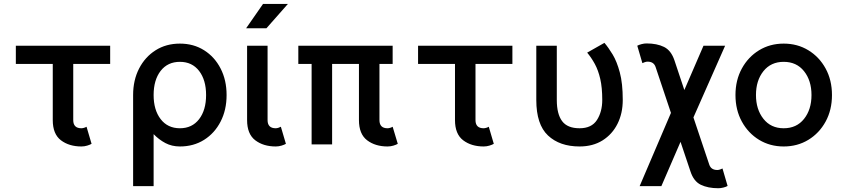

<svg xmlns="http://www.w3.org/2000/svg" viewBox="-20 -743 4345 988"><path d="M425.3 -90.8 451.2 -2.9Q442.9 2 428.7 6.3Q414.6 10.7 398.9 10.7Q335.4 10.7 293.5 -21.2Q251.5 -53.2 251.5 -125V-414.1H61.5V-507.8H546.9V-414.1H356.9V-125Q356.9 -83 398.9 -83Q404.8 -83 412.8 -85.4Q420.9 -87.9 425.3 -90.8Z M665 -253.9Q665 -330.6 695.8 -390.4Q726.6 -450.2 780.8 -484.4Q835 -518.6 905.8 -518.6Q976.1 -518.6 1030.3 -484.4Q1084.5 -450.2 1115.2 -390.4Q1146 -330.6 1146 -253.9Q1146 -177.2 1115.2 -117.4Q1084.5 -57.6 1030.3 -23.4Q976.1 10.7 905.8 10.7Q864.3 10.7 831.1 -6.8Q797.9 -24.4 770.5 -52.7V214.8H665ZM770.5 -253.9Q770.5 -177.2 806.6 -130.1Q842.8 -83 905.8 -83Q968.3 -83 1004.4 -129.6Q1040.5 -176.3 1040.5 -253.9Q1040.5 -331.5 1004.4 -378.2Q968.3 -424.8 905.8 -424.8Q842.8 -424.8 806.6 -378.2Q770.5 -331.5 770.5 -253.9Z M1425.3 -90.8 1451.2 -2.9Q1442.9 2 1428.7 6.3Q1414.6 10.7 1398.9 10.7Q1335.4 10.7 1293.5 -21.2Q1251.5 -53.2 1251.5 -125V-507.8H1356.9V-125Q1356.9 -83 1398.9 -83Q1404.8 -83 1412.6 -85.4Q1420.4 -87.9 1425.3 -90.8ZM1351.1 -597.7H1246.6L1333.5 -722.7H1461.4Z M2000.5 -414.1H1932.6V-125Q1932.6 -83 1974.1 -83Q1980.5 -83 1988.3 -85.4Q1996.1 -87.9 2000.5 -90.8L2026.9 -2.9Q2018.6 2 2004.4 6.3Q1990.2 10.7 1974.1 10.7Q1911.1 10.7 1869.1 -21.2Q1827.1 -53.2 1827.1 -125V-414.1H1689V0H1583.5V-414.1H1515.1V-507.8H2000.5Z M2495.1 -90.8 2521 -2.9Q2512.7 2 2498.5 6.3Q2484.4 10.7 2468.8 10.7Q2405.3 10.7 2363.3 -21.2Q2321.3 -53.2 2321.3 -125V-414.1H2131.3V-507.8H2616.7V-414.1H2426.8V-125Q2426.8 -83 2468.8 -83Q2474.6 -83 2482.7 -85.4Q2490.7 -87.9 2495.1 -90.8Z M2845.2 -507.8V-228.5Q2845.2 -156.2 2872.6 -119.6Q2899.9 -83 2962.4 -83Q3024.4 -83 3051.8 -125.5Q3079.1 -168 3079.1 -228.5Q3079.1 -292.5 3068.8 -336.9Q3058.6 -381.3 3041 -413.6Q3023.4 -445.8 3001.5 -472.2L3090.3 -522.5Q3110.8 -498.5 3132.6 -462.6Q3154.3 -426.8 3169.4 -370.4Q3184.6 -314 3184.6 -228.5Q3184.6 -159.7 3157.5 -105.7Q3130.4 -51.8 3080.6 -20.5Q3030.8 10.7 2962.4 10.7Q2859.9 10.7 2799.8 -45.9Q2739.7 -102.5 2739.7 -228.5V-507.8Z M3450.7 -432.1 3501.5 -279.8 3600.1 -507.8H3711.4L3548.3 -138.7L3629.9 104.5Q3639.2 131.8 3671.4 131.8Q3677.2 131.8 3685.3 129.2Q3693.4 126.5 3697.8 124L3724.1 213.9Q3715.8 218.8 3702.1 222.2Q3688.5 225.6 3676.3 225.6Q3623 225.6 3586.2 207.8Q3549.3 189.9 3532.7 138.2L3481.9 -13.2L3383.3 214.8H3271.5L3432.6 -162.1L3353.5 -398.4Q3344.2 -425.8 3312 -425.8Q3305.7 -425.8 3297.9 -423.1Q3290 -420.4 3285.6 -418L3259.3 -507.8Q3267.6 -512.2 3281.2 -515.9Q3294.9 -519.5 3307.1 -519.5Q3360.4 -519.5 3397 -501.5Q3433.6 -483.4 3450.7 -432.1Z M3764.6 -253.9Q3764.6 -330.6 3797.4 -390.4Q3830.1 -450.2 3886.2 -484.4Q3942.4 -518.6 4012.7 -518.6Q4083.5 -518.6 4139.6 -484.4Q4195.8 -450.2 4228.5 -390.4Q4261.2 -330.6 4261.2 -253.9Q4261.2 -177.2 4228.5 -117.4Q4195.8 -57.6 4139.6 -23.4Q4083.5 10.7 4012.7 10.7Q3942.4 10.7 3886.2 -23.4Q3830.1 -57.6 3797.4 -117.4Q3764.6 -177.2 3764.6 -253.9ZM3870.1 -253.9Q3870.1 -180.2 3908.4 -131.6Q3946.8 -83 4012.7 -83Q4079.1 -83 4117.4 -131.1Q4155.8 -179.2 4155.8 -253.9Q4155.8 -328.6 4117.4 -376.7Q4079.1 -424.8 4012.7 -424.8Q3946.8 -424.8 3908.4 -376.7Q3870.1 -328.6 3870.1 -253.9Z"/></svg>

Font: Giphurs Medium
Style: Regular
Weight: 500
Version: Version 0.920; ttfautohint (v1.8.4.7-5d5b)